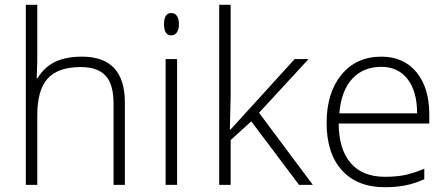

<svg xmlns="http://www.w3.org/2000/svg" viewBox="-20 -780 1889 810"><path d="M459 0V-344.2Q459 -424.3 425.3 -460.7Q391.6 -497.1 320.8 -497.1Q225.6 -497.1 181.4 -449Q137.2 -400.9 137.2 -293V0H88.9V-759.8H137.2V-518.1L134.8 -450.2H138.2Q168 -498 213.4 -519.5Q258.8 -541 326.2 -541Q506.8 -541 506.8 -347.2V0Z M727.1 0H678.7V-530.8H727.1ZM671.9 -678.2Q671.9 -725.1 702.6 -725.1Q717.8 -725.1 726.3 -712.9Q734.9 -700.7 734.9 -678.2Q734.9 -656.2 726.3 -643.6Q717.8 -630.9 702.6 -630.9Q671.9 -630.9 671.9 -678.2Z M952.1 -232.9 1223.1 -530.8H1281.7L1072.8 -304.2L1299.8 0H1241.7L1040 -268.1L953.1 -189V0H904.8V-759.8H953.1V-378.9L949.7 -232.9Z M1603 9.8Q1487.3 9.8 1422.6 -61.5Q1357.9 -132.8 1357.9 -261.2Q1357.9 -388.2 1420.4 -464.6Q1482.9 -541 1588.9 -541Q1682.6 -541 1736.8 -475.6Q1791 -410.2 1791 -297.9V-258.8H1408.7Q1409.7 -149.4 1459.7 -91.8Q1509.8 -34.2 1603 -34.2Q1648.4 -34.2 1682.9 -40.5Q1717.3 -46.9 1770 -67.9V-23.9Q1725.1 -4.4 1687 2.7Q1648.9 9.8 1603 9.8ZM1588.9 -498Q1512.2 -498 1465.8 -447.5Q1419.4 -397 1411.6 -301.8H1739.7Q1739.7 -394 1699.7 -446Q1659.7 -498 1588.9 -498Z"/></svg>

Font: CAA NEO Sans Light
Style: Regular
Weight: 300
Version: Version 1.10